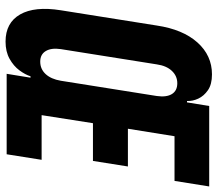

<svg xmlns="http://www.w3.org/2000/svg" viewBox="-66 -714 784 692"><g transform="rotate(90 326.0 -368.0)"><path d="M130 4Q62 4 32 -48.5Q2 -101 17 -195L72 -541Q86 -635 133 -687.5Q180 -740 248 -740Q284 -740 305 -725.5Q326 -711 335.5 -690.5Q345 -670 344 -650H349L362 -730H652L632 -605H471L444 -437H580L560 -311H424L395 -126H556L536 0H246L260 -86H255Q249 -67 233.5 -46Q218 -25 192 -10.5Q166 4 130 4ZM202 -121Q229 -121 247 -140.5Q265 -160 271 -195L326 -541Q331 -576 319 -595.5Q307 -615 280 -615Q254 -615 235.5 -595.5Q217 -576 212 -541L157 -195Q152 -161 164 -141Q176 -121 202 -121Z"/></g></svg>

Font: JetBrains Mono NL ExtraBold
Style: Italic
Weight: 800
Italic angle: -9°
Monospace: yes
Designer: Philipp Nurullin, Konstantin Bulenkov
Foundry: JetBrains
Version: Version 2.305; ttfautohint (v1.8.4.7-5d5b)